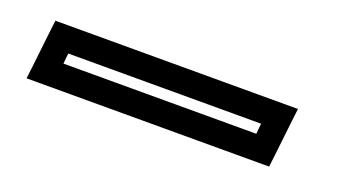

<svg xmlns="http://www.w3.org/2000/svg" viewBox="-29 -76 638 363"><g transform="rotate(20 290.0 105.5)"><path d="M517 141 525 70 528 45H503H65H40L37 70L29 141L26 166H51H489H514L517 141ZM470 116H82L84 95H472L470 116Z"/></g></svg>

Font: Gamestation Text Outline
Style: Italic
Weight: 400
Designer: Jonas Hecksher
Foundry: Jonas Hecksher, Playtypeª, e-types AS
Version: Version 1.003